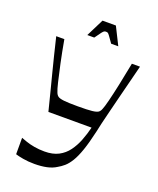

<svg xmlns="http://www.w3.org/2000/svg" viewBox="-159 -964 876 1066"><g transform="rotate(20 279.0 -430.5)"><path d="M62 -8V-105Q73 -101 94 -93.5Q115 -86 143.5 -81Q172 -76 204 -76Q253 -76 286.5 -93.5Q320 -111 342.5 -141.5Q365 -172 380 -210.5Q395 -249 405 -290H150Q134 -354 121 -404.5Q108 -455 96.5 -500Q85 -545 73 -593Q61 -641 47 -700H95Q108 -627 121 -566Q134 -505 144 -463.5Q154 -422 160 -409Q165 -395 174.5 -388Q184 -381 210 -378Q236 -375 293 -375Q350 -375 376.5 -378Q403 -381 412.5 -388Q422 -395 427 -409Q433 -422 443.5 -463.5Q454 -505 467 -566Q480 -627 494 -700H542Q530 -652 517 -601Q504 -550 491.5 -500.5Q479 -451 468 -406.5Q457 -362 449 -329Q441 -296 438 -279Q422 -208 406 -162Q390 -116 373 -88.5Q356 -61 338.5 -46Q321 -31 303 -21Q280 -6 248 1Q216 8 175 8Q138 8 107.5 2.5Q77 -3 62 -8ZM207 -765 259 -869H338L390 -765H348Q329 -792 321 -803Q313 -814 309 -816Q305 -818 298 -818Q293 -818 288.5 -816Q284 -814 275.5 -803Q267 -792 248 -765Z"/></g></svg>

Font: Ojuju Medium
Style: Regular
Weight: 500
Designer: Chisaokwu Joboson, Mirko Velimirovic
Foundry: Udi Foundry
Version: Version 1.000